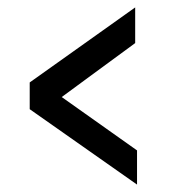

<svg xmlns="http://www.w3.org/2000/svg" viewBox="-20 -514 463 517"><path d="M349 -17 60 -220V-292L344 -494V-398L103 -221L102 -284L349 -109Z"/></svg>

Font: Narnoor Medium
Style: Regular
Weight: 500
Designer: S. Sridhar Murthy
Foundry: SIL International
Version: Version 3.000